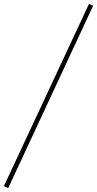

<svg xmlns="http://www.w3.org/2000/svg" viewBox="-55 -740 497 984"><path d="M-13 224 -35 214 401 -720 422 -710Z"/></svg>

Font: Ysabeau Infant Thin
Style: Italic
Weight: 250
Italic angle: -12°
Designer: Christian Thalmann (Catharsis Fonts)
Version: Version 2.001;gftools[0.9.30]; featfreeze: ss01,ss02,lnum